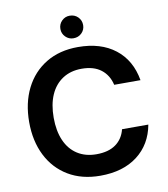

<svg xmlns="http://www.w3.org/2000/svg" viewBox="-96 -971 930 1064"><g transform="rotate(-10 369.0 -439.5)"><path d="M383 12Q279 12 203 -33.5Q127 -79 86 -160.5Q45 -242 45 -349Q45 -456 86 -538Q127 -620 203 -666Q279 -712 383 -712Q511 -712 592 -649Q673 -586 693 -471H545Q532 -527 491 -558.5Q450 -590 382 -590Q320 -590 275 -560.5Q230 -531 206.5 -477.5Q183 -424 183 -349Q183 -275 206.5 -221Q230 -167 275 -138Q320 -109 382 -109Q450 -109 491 -138.5Q532 -168 545 -221H693Q673 -112 592 -50Q511 12 383 12ZM368 -764Q342 -764 323.5 -782.5Q305 -801 305 -827Q305 -854 323.5 -872.5Q342 -891 368 -891Q396 -891 414.5 -872.5Q433 -854 433 -827Q433 -801 414.5 -782.5Q396 -764 368 -764Z"/></g></svg>

Font: DM Sans 16pt
Style: Bold
Weight: 700
Version: Version 4.004;gftools[0.9.30]